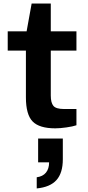

<svg xmlns="http://www.w3.org/2000/svg" viewBox="-20 -701 489 1067"><path d="M287.1 12.2Q198.7 12.2 161.4 -25.9Q124 -64 124 -160.2V-419.9H22.9V-526.9H127.9L155.8 -681.2H262.2V-526.9H404.8V-419.9H262.2V-169.9Q262.2 -129.9 276.9 -112.5Q291.5 -95.2 335.9 -95.2H404.8V-4.9Q384.8 2 348.9 7.1Q313 12.2 287.1 12.2ZM184.1 346.2V284.2Q217.8 279.8 235.4 258.3Q252.9 236.8 252.9 201.2H191.9V68.8H329.1V184.1Q329.1 260.3 293.9 299.6Q258.8 338.9 184.1 346.2Z"/></svg>

Font: Archivo Expanded SemiBold
Style: Regular
Weight: 600
Width: 7
Designer: Hector Gatti
Foundry: Omnibus-Type
Version: Version 2.001